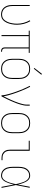

<svg xmlns="http://www.w3.org/2000/svg" viewBox="1353 -2139 794 3540"><g transform="rotate(90 1750.0 -369.0)"><path d="M245 8Q220 8 195 1.5Q170 -5 149 -19.5Q128 -34 112.5 -55Q97 -76 88 -100Q79 -124 75.5 -149Q72 -174 72 -200V-520H91V-200Q91 -177 94 -154Q97 -131 105 -109.5Q113 -88 126.5 -68.5Q140 -49 158.5 -36Q177 -23 199.5 -16.5Q222 -10 245 -10Q268 -10 290.5 -16Q313 -22 330.5 -36.5Q348 -51 361 -70Q374 -89 383.5 -109.5Q393 -130 399 -152Q405 -174 409 -196.5Q413 -219 415 -241.5Q417 -264 417 -287Q417 -348 401 -408Q385 -468 354 -521L371 -530Q403 -475 419.5 -413Q436 -351 436 -287Q436 -263 434 -238.5Q432 -214 427 -189.5Q422 -165 415.5 -141.5Q409 -118 398.5 -96Q388 -74 373 -53.5Q358 -33 338 -18.5Q318 -4 294 2Q270 8 245 8Z M922 8Q908 8 895 4Q882 0 872 -9.5Q862 -19 858 -32Q854 -45 854 -58V-502H646V0H626V-502H545V-520H955V-502H874V-58Q874 -49 876.5 -39.5Q879 -30 886 -23Q893 -16 902.5 -13Q912 -10 922 -10H934V8Z M1250 8Q1224 8 1197.5 2.5Q1171 -3 1148.5 -17Q1126 -31 1109 -51.5Q1092 -72 1082 -96.5Q1072 -121 1068 -147.5Q1064 -174 1064 -200V-320Q1064 -346 1068 -372.5Q1072 -399 1082 -423.5Q1092 -448 1109 -468.5Q1126 -489 1148.5 -503Q1171 -517 1197.5 -522.5Q1224 -528 1250 -528Q1276 -528 1302.5 -522.5Q1329 -517 1351.5 -503Q1374 -489 1391 -468.5Q1408 -448 1418 -423.5Q1428 -399 1432 -372.5Q1436 -346 1436 -320V-200Q1436 -174 1432 -147.5Q1428 -121 1418 -96.5Q1408 -72 1391 -51.5Q1374 -31 1351.5 -17Q1329 -3 1302.5 2.5Q1276 8 1250 8ZM1250 -10Q1274 -10 1297.5 -15Q1321 -20 1341.5 -33Q1362 -46 1377 -65Q1392 -84 1401 -106Q1410 -128 1413.5 -152Q1417 -176 1417 -200V-320Q1417 -344 1413.5 -368Q1410 -392 1401 -414Q1392 -436 1377 -455Q1362 -474 1341.5 -487Q1321 -500 1297.5 -505Q1274 -510 1250 -510Q1226 -510 1202.5 -505Q1179 -500 1158.5 -487Q1138 -474 1123 -455Q1108 -436 1099 -414Q1090 -392 1086.5 -368Q1083 -344 1083 -320V-200Q1083 -176 1086.5 -152Q1090 -128 1099 -106Q1108 -84 1123 -65Q1138 -46 1158.5 -33Q1179 -20 1202.5 -15Q1226 -10 1250 -10ZM1247 -595 1233 -605 1342 -746 1358 -734Z M1737 0Q1737 -34 1729.5 -68Q1722 -102 1713 -135.5Q1704 -169 1693.5 -201.5Q1683 -234 1671.5 -266.5Q1660 -299 1647.5 -331Q1635 -363 1621.5 -395Q1608 -427 1593.5 -458Q1579 -489 1563 -520L1580 -528Q1600 -489 1618 -449.5Q1636 -410 1652.5 -369.5Q1669 -329 1684 -288Q1699 -247 1712.5 -205.5Q1726 -164 1737.5 -122Q1749 -80 1754 -37Q1772 -71 1789 -105.5Q1806 -140 1821.5 -175Q1837 -210 1851.5 -245.5Q1866 -281 1878 -317.5Q1890 -354 1899.5 -392Q1909 -430 1909 -468V-520H1928V-468Q1928 -437 1921.5 -406Q1915 -375 1906.5 -345Q1898 -315 1887 -285.5Q1876 -256 1864 -227Q1852 -198 1839.5 -169Q1827 -140 1813 -112Q1799 -84 1785 -56Q1771 -28 1757 0Z M2250 8Q2224 8 2197.5 2.5Q2171 -3 2148.5 -17Q2126 -31 2109 -51.5Q2092 -72 2082 -96.5Q2072 -121 2068 -147.5Q2064 -174 2064 -200V-320Q2064 -346 2068 -372.5Q2072 -399 2082 -423.5Q2092 -448 2109 -468.5Q2126 -489 2148.5 -503Q2171 -517 2197.5 -522.5Q2224 -528 2250 -528Q2276 -528 2302.5 -522.5Q2329 -517 2351.5 -503Q2374 -489 2391 -468.5Q2408 -448 2418 -423.5Q2428 -399 2432 -372.5Q2436 -346 2436 -320V-200Q2436 -174 2432 -147.5Q2428 -121 2418 -96.5Q2408 -72 2391 -51.5Q2374 -31 2351.5 -17Q2329 -3 2302.5 2.5Q2276 8 2250 8ZM2250 -10Q2274 -10 2297.5 -15Q2321 -20 2341.5 -33Q2362 -46 2377 -65Q2392 -84 2401 -106Q2410 -128 2413.5 -152Q2417 -176 2417 -200V-320Q2417 -344 2413.5 -368Q2410 -392 2401 -414Q2392 -436 2377 -455Q2362 -474 2341.5 -487Q2321 -500 2297.5 -505Q2274 -510 2250 -510Q2226 -510 2202.5 -505Q2179 -500 2158.5 -487Q2138 -474 2123 -455Q2108 -436 2099 -414Q2090 -392 2086.5 -368Q2083 -344 2083 -320V-200Q2083 -176 2086.5 -152Q2090 -128 2099 -106Q2108 -84 2123 -65Q2138 -46 2158.5 -33Q2179 -20 2202.5 -15Q2226 -10 2250 -10Z M2895 0Q2874 0 2853.5 -3.5Q2833 -7 2814.5 -16Q2796 -25 2781 -40Q2766 -55 2756.5 -74Q2747 -93 2743.5 -113.5Q2740 -134 2740 -155V-502H2575V-520H2760V-155Q2760 -136 2763 -118Q2766 -100 2774 -83.5Q2782 -67 2795 -54Q2808 -41 2824 -32.5Q2840 -24 2858.5 -21Q2877 -18 2895 -18H2934V0Z M3222 8Q3196 8 3171.5 1.5Q3147 -5 3127 -20Q3107 -35 3092.5 -56Q3078 -77 3070 -101Q3062 -125 3059 -150Q3056 -175 3056 -200V-320Q3056 -345 3059 -370Q3062 -395 3070 -419Q3078 -443 3092.5 -464Q3107 -485 3127 -500Q3147 -515 3171.5 -521.5Q3196 -528 3222 -528Q3246 -528 3268.5 -516Q3291 -504 3307 -485Q3323 -466 3334.5 -443.5Q3346 -421 3354.5 -398Q3363 -375 3370 -351Q3377 -327 3383 -303Q3393 -357 3402.5 -411.5Q3412 -466 3423 -520H3442Q3429 -456 3417 -391.5Q3405 -327 3392 -264Q3406 -198 3418.5 -132Q3431 -66 3444 0H3425Q3414 -56 3404 -112Q3394 -168 3383 -224Q3377 -200 3370 -175.5Q3363 -151 3354.5 -127Q3346 -103 3335 -80Q3324 -57 3308.5 -37Q3293 -17 3270 -4.5Q3247 8 3222 8ZM3222 -10Q3241 -10 3259.5 -19Q3278 -28 3291.5 -42.5Q3305 -57 3314.5 -74.5Q3324 -92 3332 -110.5Q3340 -129 3346 -148Q3352 -167 3357 -186Q3362 -205 3366.5 -224.5Q3371 -244 3375 -264Q3370 -289 3363.5 -314.5Q3357 -340 3349.5 -364.5Q3342 -389 3332 -413.5Q3322 -438 3307 -459Q3292 -480 3270 -495Q3248 -510 3222 -510Q3199 -510 3177 -504Q3155 -498 3137 -483.5Q3119 -469 3107 -450Q3095 -431 3088 -409.5Q3081 -388 3078 -365.5Q3075 -343 3075 -320V-200Q3075 -177 3078 -154.5Q3081 -132 3088 -110.5Q3095 -89 3107 -70Q3119 -51 3136.5 -36.5Q3154 -22 3176.5 -16Q3199 -10 3222 -10Z"/></g></svg>

Font: Iosevka SS04 Thin
Style: Regular
Weight: 100
Monospace: yes
Designer: Belleve Invis
Foundry: Belleve Invis
Version: Version 19.0.0; ttfautohint (v1.8.4)